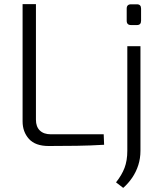

<svg xmlns="http://www.w3.org/2000/svg" viewBox="-20 -710 790 935"><path d="M155 -690V-127Q155 -93 174 -74.5Q193 -56 228 -56H485L487 -5Q421 -1 353 0Q285 1 217 1Q152 1 121 -33.5Q90 -68 90 -119V-690ZM664 -485V24Q664 61 653.5 94Q643 127 624 155Q605 183 580 205L545 178Q573 143 586.5 107.5Q600 72 600 24V-485ZM647 -689Q667 -689 667 -668V-609Q667 -588 647 -588H618Q597 -588 597 -609V-668Q597 -689 618 -689Z"/></svg>

Font: Exo 2 Light
Style: Regular
Weight: 300
Designer: Natanael Gama
Foundry: Natanael Gama
Version: Version 2.010